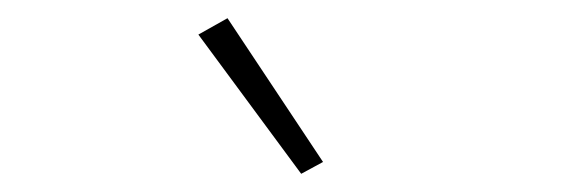

<svg xmlns="http://www.w3.org/2000/svg" viewBox="-20 -778 640 211"><path d="M311 -587 335 -600 230 -758 198 -740Z"/></svg>

Font: IBM Plex Devanagari ExtraLight
Style: Regular
Weight: 200
Designer: Mike Abbink, Paul van der Laan, Pieter van Rosmalen, Erin McLaughlin
Foundry: Bold Monday
Version: Version 1.0